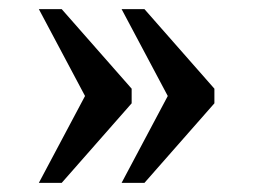

<svg xmlns="http://www.w3.org/2000/svg" viewBox="-20 -480 554 420"><path d="M246 -80 347 -270 246 -460H296L449 -286V-254L296 -80ZM65 -80 166 -270 65 -460H115L268 -286V-254L115 -80Z"/></svg>

Font: Noto Serif Ahom
Style: Regular
Weight: 400
Designer: Monotype Design Team
Foundry: Monotype Imaging Inc.
Version: Version 2.007; ttfautohint (v1.8.4.7-5d5b)